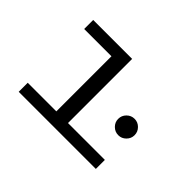

<svg xmlns="http://www.w3.org/2000/svg" viewBox="-117 -949 1234 1234"><g transform="rotate(45 500.0 -332.5)"><path d="M130 0V-82H390V-583H142V-665H496V-82H831V0ZM780 -255Q749 -255 727 -277Q705 -299 705 -329Q705 -360 727 -382Q749 -404 780 -404Q810 -404 832 -382Q854 -360 854 -329Q854 -299 832 -277Q810 -255 780 -255Z"/></g></svg>

Font: Inconsolata UltraExpanded Medium
Style: Regular
Weight: 500
Width: 9
Monospace: yes
Designer: Raph Levien, Cyreal, Brenton Simpson
Foundry: Raph Levien, Cyreal, Google
Version: Version 3.001; ttfautohint (v1.8.2.53-6de2)